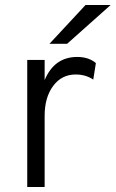

<svg xmlns="http://www.w3.org/2000/svg" viewBox="-20 -752 465 772"><path d="M89.5 0V-511H159.5V-430Q198.5 -523 290.5 -523Q336.5 -523 365.5 -498.5L355 -432Q324.5 -452.5 284 -452.5Q228 -452.5 193.8 -406.5Q159.5 -360.5 159.5 -286.5V0ZM179 -576 324 -732H425L250 -576Z"/></svg>

Font: Overpass Light
Style: Regular
Weight: 300
Designer: Delve Withrington, Dave Bailey, Thomas Jockin
Foundry: Delve Fonts LLC
Version: Version 4.000; ttfautohint (v1.8.3)